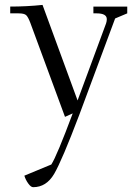

<svg xmlns="http://www.w3.org/2000/svg" viewBox="-20 -466 562 789"><path d="M22 -411.1V-439Q89.8 -439 154.8 -445.8L298.8 -53.2L416 -370.1Q418.9 -378.9 418.9 -387.2Q418.9 -411.1 377 -411.1H363.8V-439H502.9V-411.1L453.1 -390.1L306.2 4.9Q234.4 194.3 202.4 248.8Q170.4 303.2 116.2 303.2Q106.9 303.2 95.9 287.8Q85 272.5 80.1 255.9L190.9 210Q213.4 175.3 278.8 0L247.1 14.2L105 -371.1Q95.7 -396 87.6 -403.6Q79.6 -411.1 56.2 -411.1Z"/></svg>

Font: Dihjauti
Style: Regular
Weight: 400
Designer: T. Christopher White
Version: Version 3.0.0